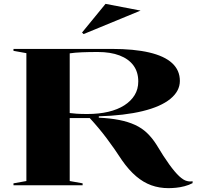

<svg xmlns="http://www.w3.org/2000/svg" viewBox="-20 -962 1029 997"><path d="M855 15Q807 15 765.5 0Q724 -15 686.5 -47Q649 -79 614 -129Q575 -189 534.5 -243Q494 -297 446 -349H342V-22L409 -10V0H50V-10L117 -22V-686L50 -698V-708H561Q676 -708 755 -689.5Q834 -671 874 -634Q914 -597 914 -542Q914 -489 864.5 -448.5Q815 -408 720.5 -385Q626 -362 493 -358V-351Q553 -348 599 -339Q645 -330 681 -313.5Q717 -297 744 -271Q771 -245 793 -210Q830 -148 859 -108Q888 -68 910.5 -47Q933 -26 951 -22Q966 -18 980 -21V-11Q961 -1 938 5Q915 11 893.5 13Q872 15 855 15ZM433 -370Q494 -370 542.5 -381.5Q591 -393 625.5 -415Q660 -437 679 -468Q698 -499 698 -539Q698 -588 673 -622Q648 -656 601 -674Q554 -692 488 -692Q442 -692 405.5 -690.5Q369 -689 342 -685V-375Q356 -373 378.5 -371.5Q401 -370 433 -370ZM414 -785 406 -793 528 -942 710 -907Z"/></svg>

Font: Kalnia SemiExpanded Medium
Style: Regular
Weight: 500
Width: 6
Designer: Frida Medrano
Foundry: Frida Medrano
Version: Version 1.105